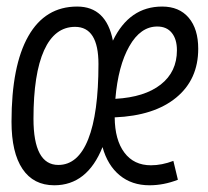

<svg xmlns="http://www.w3.org/2000/svg" viewBox="-20 -547 626 577"><path d="M433.6 -50.3Q466.3 -50.3 501 -63.5L514.6 -6.8Q472.2 9.8 429.2 9.8Q376 9.8 339.6 -20.3Q303.2 -50.3 288.1 -105Q242.2 9.8 143.1 9.8Q80.6 9.8 47.6 -39.3Q14.6 -88.4 14.6 -181.2Q14.6 -349.6 65.2 -438.5Q115.7 -527.3 211.9 -527.3Q299.3 -527.3 319.3 -424.8Q368.7 -527.3 467.3 -527.3Q518.6 -527.3 547.1 -493.7Q575.7 -460 575.7 -400.4Q575.7 -308.1 509.5 -253.7Q443.4 -199.2 324.7 -194.3Q325.2 -126.5 353.8 -88.4Q382.3 -50.3 433.6 -50.3ZM155.3 -51.3Q214.4 -51.3 245.1 -128.7Q275.9 -206.1 275.9 -354.5Q275.9 -466.3 205.6 -466.3Q144.5 -466.3 112.5 -395.8Q80.6 -325.2 80.6 -190.4Q80.6 -51.3 155.3 -51.3ZM326.7 -250Q414.6 -254.9 463.1 -293Q511.7 -331.1 511.7 -396Q511.7 -429.2 496.3 -448.2Q481 -467.3 452.6 -467.3Q402.3 -467.3 368.7 -408.2Q335 -349.1 326.7 -250Z"/></svg>

Font: Cascadia Code Light
Style: Italic
Weight: 300
Italic angle: -10°
Monospace: yes
Designer: Aaron Bell
Foundry: Saja Typeworks
Version: Version 2404.023; ttfautohint (v1.8.4)